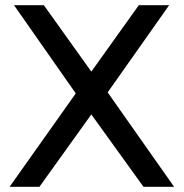

<svg xmlns="http://www.w3.org/2000/svg" viewBox="-20 -720 708 740"><path d="M34 -700H149L332 -444L515 -700H632L395 -364L651 0H533L332 -279L132 0H17L272 -360Z"/></svg>

Font: Montserrat
Style: Regular
Weight: 500
Designer: Julieta Ulanovsky
Foundry: Julieta Ulanovsky
Version: Version 7.200;PS 007.200;hotconv 1.0.88;makeotf.lib2.5.64775